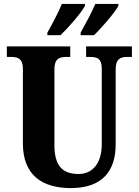

<svg xmlns="http://www.w3.org/2000/svg" viewBox="-20 -951 708 981"><path d="M392 -784V-771H460C500 -809 566 -886 585 -921V-931H467C448 -886 417 -829 392 -784ZM222 -784V-771H289C329 -809 396 -886 414 -921V-931H296C278 -886 247 -829 222 -784ZM342 10C504 10 571 -79 571 -213V-596C571 -652 597 -660 630 -660H654V-714H420V-660H442C476 -660 500 -652 500 -600V-215C500 -112 449 -62 382 -62C304 -62 258 -98 258 -210V-596C258 -652 284 -660 317 -660H339V-714H15V-660H38C70 -660 97 -652 97 -600V-218C97 -54 198 10 342 10Z"/></svg>

Font: Noto Serif Myanmar Condensed ExtraBold
Style: Regular
Weight: 800
Width: 3
Designer: Ben Mitchell and the Monotype Design Team
Foundry: Monotype Imaging Inc.
Version: Version 2.106